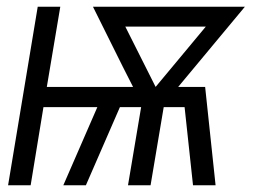

<svg xmlns="http://www.w3.org/2000/svg" viewBox="-20 -550 760 570"><path d="M4 0H71L109 -232H269L168 0H235L336 -232H399L360 0H427L466 -232H528L553 0H620L589 -292H509L707 -530H256L345 -351L375 -292H119L159 -530H92ZM442 -292 352 -471H591Z"/></svg>

Font: Iosevka Sparkle Light
Style: Italic
Weight: 300
Italic angle: -9°
Designer: Belleve Invis
Foundry: Belleve Invis
Version: Version 4.5.0; ttfautohint (v1.8.3)